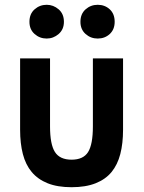

<svg xmlns="http://www.w3.org/2000/svg" viewBox="-20 -768 600 802"><path d="M279 14Q220 14 179 -2.5Q138 -19 112.5 -49.5Q87 -80 75.5 -124.5Q64 -169 64 -226V-524H189V-240Q189 -165 209.5 -133Q230 -101 279 -101Q328 -101 348 -133Q368 -165 368 -240V-524H494V-226Q494 -169 482.5 -124.5Q471 -80 446 -49.5Q421 -19 379.5 -2.5Q338 14 279 14ZM388 -607Q359 -607 337.5 -626Q316 -645 316 -677Q316 -710 337.5 -729Q359 -748 388 -748Q418 -748 438.5 -729Q459 -710 459 -677Q459 -645 438.5 -626Q418 -607 388 -607ZM175 -607Q146 -607 124.5 -626Q103 -645 103 -677Q103 -710 124.5 -729Q146 -748 175 -748Q203 -748 225 -729Q247 -710 247 -677Q247 -645 225 -626Q203 -607 175 -607Z"/></svg>

Font: Ubuntu Sans Mono SemiBold
Style: Regular
Weight: 600
Monospace: yes
Designer: Dalton Maag Ltd
Foundry: Dalton Maag Ltd
Version: Version 1.006